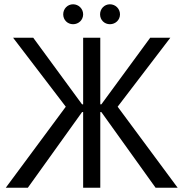

<svg xmlns="http://www.w3.org/2000/svg" viewBox="-20 -876 856 896"><path d="M321 -763C347 -763 368 -783 368 -809C368 -835 347 -856 321 -856C295 -856 275 -835 275 -809C275 -783 295 -763 321 -763ZM493 -763C519 -763 540 -783 540 -809C540 -835 519 -856 493 -856C467 -856 447 -835 447 -809C447 -783 467 -763 493 -763ZM368 0H448V-353H453L706 0H809L529 -378L775 -700H681L453 -389H448V-700H368V-389H363L135 -700H41L287 -378L7 0H110L363 -353H368Z"/></svg>

Font: Fixel Text Regular
Style: Regular
Weight: 400
Width: 4
Designer: AlfaBravo + MacPaw
Foundry: Kyrylo Tkachov, Marchela Mozhyna, Serhii Makarenko, Maria Weinstein, Zakhar Kryvoshyya
Version: Version 1.211